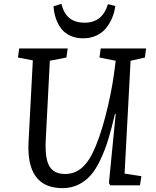

<svg xmlns="http://www.w3.org/2000/svg" viewBox="-20 -948 798 982"><path d="M293.9 -928.2Q306.2 -878.9 335.2 -855.5Q364.3 -832 413.1 -832Q503.9 -832 532.2 -926.8L569.8 -917Q565.4 -885.3 553.7 -856.9Q542 -828.6 522.7 -804.4Q503.4 -780.3 472.9 -766.1Q442.4 -752 404.8 -752Q368.2 -752 339.4 -765.4Q310.5 -778.8 293 -802Q275.4 -825.2 265.6 -854Q255.9 -882.8 253.9 -916ZM617.2 -60.1 703.1 -46.9 695.8 0H543.9L537.1 -12.2L571.8 -365.2H567.9Q550.8 -291 534.2 -236.6Q517.6 -182.1 494.4 -132.6Q471.2 -83 444.3 -52.2Q417.5 -21.5 381.1 -3.7Q344.7 14.2 299.8 14.2Q113.8 14.2 126 -222.2L147.9 -639.2L71.8 -653.8L78.1 -700.2H326.2L319.8 -653.8L234.9 -637.2L213.9 -230Q209.5 -135.7 233.2 -96.9Q256.8 -58.1 313 -58.1Q400.4 -58.1 452.1 -162.1Q488.8 -236.3 518.8 -351.6Q548.8 -466.8 563 -569.8L571.8 -637.2L488.8 -653.8L495.1 -700.2H727.1L721.2 -653.8L647.9 -637.2Z"/></svg>

Font: Literata Book
Style: Italic
Weight: 400
Italic angle: -3°
Designer: Latin by Veronika Burian and Jose Scaglione. Greek by Irene Vlachou. Cyrillic by Vera Evstafieva
Foundry: TypeTogether
Version: Version 1.003;PS 001.003;hotconv 1.0.88;makeotf.lib2.5.64775